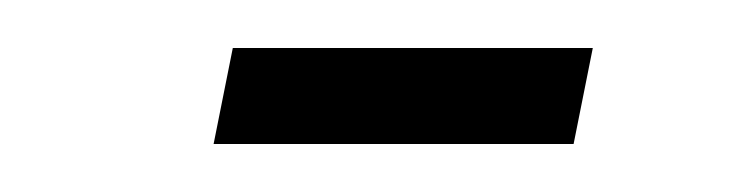

<svg xmlns="http://www.w3.org/2000/svg" viewBox="-20 -326 306 80"><path d="M69 -266 77 -306H227L219 -266Z"/></svg>

Font: Saira Ultra Condensed ExLight
Style: Italic
Weight: 200
Width: 1
Italic angle: -12°
Designer: Hector Gatti with collaboration of the Omnibus-Type team
Foundry: Omnibus-Type
Version: Version 1.001; ttfautohint (v1.8)